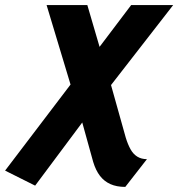

<svg xmlns="http://www.w3.org/2000/svg" viewBox="-25 -521 700 754"><path d="M469 20 411 -187 655 -501H490L366 -337L318 -501H158L252 -189L-5 149L113 208L298 -40L341 115Q351 148 367.5 169.5Q384 191 408.5 202Q433 213 467 213L552 104Q530 104 514 94Q498 84 487.5 65Q477 46 469 20Z"/></svg>

Font: Advent Pro ExtraBold
Style: Italic
Weight: 800
Italic angle: -12°
Version: Version 3.000